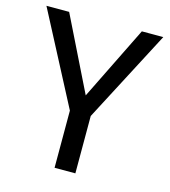

<svg xmlns="http://www.w3.org/2000/svg" viewBox="-104 -773 759 857"><g transform="rotate(15 275.0 -344.5)"><path d="M544.9 -689 323.2 -265.1V0H227.1V-264.2L4.9 -689H109.9L277.8 -348.1L445.8 -689Z"/></g></svg>

Font: FiraGO
Style: Regular
Weight: 400
Designer: bBox Type
Foundry: bBox Type GmbH
Version: Version 1.001;PS 001.001;hotconv 1.0.88;makeotf.lib2.5.64775